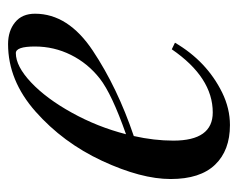

<svg xmlns="http://www.w3.org/2000/svg" viewBox="-76 -492 582 469"><g transform="rotate(-90 214.5 -257.0)"><path d="M319.8 -508.8Q287.6 -508.8 248 -471.4Q208.5 -434.1 174.1 -371.8Q139.6 -309.6 121.6 -239.7Q220.2 -274.4 257.6 -303.7Q294.9 -333 315.4 -374.3Q335.9 -415.5 335.9 -462.2Q335.9 -508.8 319.8 -508.8ZM144 14.2Q82 14.2 47.1 -22.2Q12.2 -58.6 12.2 -130.6Q12.2 -202.6 56.6 -298.1Q101.1 -393.6 177 -460.7Q252.9 -527.8 341.8 -527.8Q374 -527.8 395 -510.7Q416 -493.7 416 -461.9Q416 -380.9 325.7 -320.8Q235.4 -260.7 117.2 -220.7Q106 -170.9 106 -124Q106 -27.8 174.8 -27.8Q260.3 -27.8 329.1 -127.9L345.2 -120.1Q299.8 -42.5 223.6 -4.9Q184.6 14.2 144 14.2Z"/></g></svg>

Font: PlayfairDisplay-Italic
Style: Italic
Weight: 400
Italic angle: -14°
Designer: Claus Eggers Sørensen
Foundry: Claus Eggers Sørensen
Version: Version 1.002;PS 001.002;hotconv 1.0.70;makeotf.lib2.5.58329